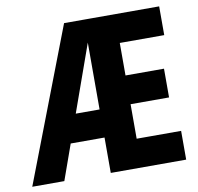

<svg xmlns="http://www.w3.org/2000/svg" viewBox="-78 -774 881 855"><g transform="rotate(-10 362.5 -346.5)"><path d="M266 -693H392L145 0H0ZM153 -287H391V-160H153ZM355 -693H696V-563H495V-416H669V-286H495V-130H696V0H355Z"/></g></svg>

Font: Khand Variable Light
Style: Regular
Weight: 300
Designer: Satya Rajpurohit
Foundry: Indian Type Foundry
Version: Version 3.000